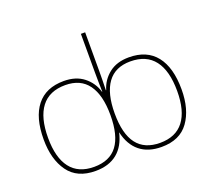

<svg xmlns="http://www.w3.org/2000/svg" viewBox="-128 -927 1219 1104"><g transform="rotate(-20 481.0 -375.0)"><path d="M59 -262Q59 -396 115.5 -467.5Q172 -539 282 -539Q356 -539 403.5 -501.5Q451 -464 468 -406H470Q468 -470 468 -525V-760H494V-525Q494 -470 492 -406H494Q511 -464 558.5 -501.5Q606 -539 680 -539Q790 -539 846.5 -467.5Q903 -396 903 -262Q903 -140 849 -65Q795 10 683 10Q601 10 550 -31.5Q499 -73 481 -153Q463 -73 412 -31.5Q361 10 279 10Q167 10 113 -65Q59 -140 59 -262ZM468 -263Q468 -386 421.5 -450Q375 -514 282 -514Q184 -514 135 -450Q86 -386 86 -262Q86 -141 134.5 -78Q183 -15 279 -15Q375 -15 421.5 -77Q468 -139 468 -263ZM876 -262Q876 -386 827 -450Q778 -514 680 -514Q587 -514 540.5 -450Q494 -386 494 -263Q494 -138 541 -76.5Q588 -15 683 -15Q779 -15 827.5 -78Q876 -141 876 -262Z"/></g></svg>

Font: Noto Sans UI Thin
Style: Regular
Weight: 250
Designer: Monotype Design Team
Foundry: Monotype Imaging Inc.
Version: Version 1.001